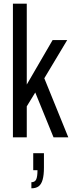

<svg xmlns="http://www.w3.org/2000/svg" viewBox="-20 -744 395 1040"><path d="M50 0V-724H125V-286L265 -527H344L220 -320L350 0H270L171 -243L125 -168V0ZM150 276V243Q169 243 176 228Q183 213 183 178H160V86H218V164Q218 204 211 229Q204 254 189.5 265Q175 276 150 276Z"/></svg>

Font: Archivo ExtraCondensed
Style: Regular
Weight: 400
Width: 2
Designer: Hector Gatti
Foundry: Omnibus-Type
Version: Version 2.001